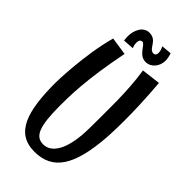

<svg xmlns="http://www.w3.org/2000/svg" viewBox="-268 -937 1011 1011"><g transform="rotate(45 238.0 -431.0)"><path d="M431 -314C431 -314 435 -364 435 -448C435 -517 432 -608 423 -714L317 -701C339 -565 333 -409 333 -296C333 -122 281 -54 221 -54C162 -54 139 -104 139 -262C139 -327 139 -455 187 -694L87 -709C40 -537 37 -331 37 -331C37 -119 74 6 215 6C353 6 414 -94 431 -314ZM356 -868 299 -863C305 -851 310 -839 310 -826C310 -812 305 -803 292 -803C257 -803 260 -866 201 -866C153 -866 133 -813 133 -773C133 -763 134 -752 135 -742L196 -746C192 -756 189 -767 189 -779C189 -792 192 -806 208 -806C229 -806 243 -742 295 -742C336 -742 365 -780 365 -821C365 -837 361 -853 356 -868Z"/></g></svg>

Font: Englebert
Style: Regular
Weight: 400
Designer: Astigmatic (AOETI)
Foundry: Astigmatic (AOETI)
Version: Version 1.000